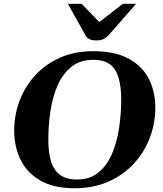

<svg xmlns="http://www.w3.org/2000/svg" viewBox="-20 -977 860 1011"><path d="M373 14.2Q262.7 14.2 192.4 -26.4Q122.1 -66.9 88.4 -135.7Q54.7 -204.6 54.7 -289.1Q54.7 -371.1 83 -446.3Q111.3 -521.5 165.3 -580.3Q219.2 -639.2 296.4 -673.3Q373.5 -707.5 471.2 -707.5Q585 -707.5 657.2 -668.2Q729.5 -628.9 763.7 -561.5Q797.9 -494.1 797.9 -410.2Q797.9 -328.1 769 -252Q740.2 -175.8 685.3 -116Q630.4 -56.2 551.8 -21Q473.1 14.2 373 14.2ZM385.7 -31.7Q454.1 -31.7 499 -69.1Q543.9 -106.4 570.1 -168Q596.2 -229.5 607.2 -304Q618.2 -378.4 618.2 -452.6Q618.2 -518.6 605 -565.4Q591.8 -612.3 560.1 -637.2Q528.3 -662.1 472.2 -662.1Q401.9 -662.1 355.7 -625Q309.6 -587.9 283 -526.4Q256.3 -464.8 245.4 -390.4Q234.4 -315.9 234.4 -241.7Q234.4 -176.3 248.3 -129.2Q262.2 -82 295.2 -56.9Q328.1 -31.7 385.7 -31.7ZM488.3 -764.2Q463.4 -764.2 450.2 -771.2Q437 -778.3 431.2 -789.1L337.4 -957H409.7L502.9 -860.8L627 -957H696.8L553.7 -793.5Q543.5 -782.2 528.6 -773.2Q513.7 -764.2 488.3 -764.2Z"/></svg>

Font: Gelasio
Style: Italic
Weight: 400
Italic angle: -8.5°
Designer: Eben Sorkin
Foundry: Eben Sorkin
Version: Version 1.008